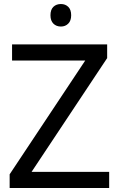

<svg xmlns="http://www.w3.org/2000/svg" viewBox="-20 -935 592 955"><path d="M283 -915Q305 -915 319.5 -901Q334 -887 334 -859Q334 -832 319.5 -817.5Q305 -803 283 -803Q260 -803 245.5 -817.5Q231 -832 231 -859Q231 -887 245.5 -901Q260 -915 283 -915ZM523 0H28V-68L404 -634H40V-714H513V-646L137 -80H523Z"/></svg>

Font: Advent Sans Logo
Style: Regular
Weight: 400
Designer: Types & Symbols
Foundry: Types & Symbols
Version: Version 1.002